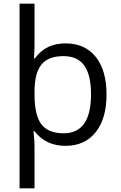

<svg xmlns="http://www.w3.org/2000/svg" viewBox="-20 -780 653 1040"><path d="M167 -532V-760H86V240H167V16Q167 -19 163 -52L161 -69H167Q228 10 335 10Q439 10 498 -63.5Q557 -137 557 -268Q557 -399 498.5 -472Q440 -545 335 -545Q282 -545 241 -525.5Q200 -506 168 -463H164Q167 -507 167 -532ZM473 -269Q473 -58 325 -58Q241 -58 204 -107Q167 -156 167 -268V-288Q168 -386 205 -431Q242 -476 324 -476Q400 -476 436.5 -425Q473 -374 473 -269Z"/></svg>

Font: OpenSansMMV
Style: Regular
Weight: 400
Designer: Steve Matteson
Foundry: Ascender Corporation
Version: Version 4.000